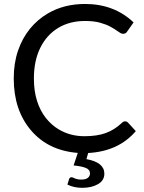

<svg xmlns="http://www.w3.org/2000/svg" viewBox="-20 -744 708 943"><path d="M384 178.5Q343 178.5 311 162.5L319.5 135Q323 126.5 331 126.5Q335.5 126.5 341.5 129.5Q347 132.5 356 135.2Q365 138 379.5 138Q401.5 138 411.8 129.2Q422 120.5 422 108Q422 89 401.5 80.8Q381 72.5 341.5 68.5L362 7Q217 -4.5 132.5 -103.5Q47.5 -203 47.5 -358.5Q47.5 -434 68.5 -495.2Q89.5 -556.5 127 -602.5Q164.5 -648.5 215 -678Q294 -724.5 398 -724.5Q540.5 -724.5 636 -634L604.5 -589Q601.5 -584 596.8 -581Q592 -578 583.5 -578Q578 -578 571.5 -581.8Q565 -585.5 556 -592Q543 -601.5 522.5 -612.8Q502 -624 471.5 -632.5Q441 -641 397.5 -641Q322.5 -641 266 -607Q209.5 -573 178 -509.5Q146.5 -446 146.5 -358.5Q146.5 -296.5 162 -248Q177.5 -199.5 205 -164.8Q232.5 -130 268.5 -108.5Q325 -75 394.5 -75Q456.5 -75 499.2 -90.5Q542 -106 578 -140Q585.5 -148 594.5 -148Q603 -148 609 -141.5L647 -100Q562 -0.5 413 7.5L404.5 37.5Q492.5 53.5 492.5 109Q492.5 142.5 461.2 160.5Q430 178.5 384 178.5Z"/></svg>

Font: Verano Sans
Style: Regular
Weight: 400
Designer: Lukasz Dziedzic with Adam Twardoch and Botio Nikoltchev
Foundry: tyPoland Lukasz Dziedzic
Version: Version 3.001;December 28, 2019;FontCreator 12.0.0.2547 64-b